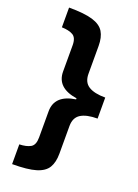

<svg xmlns="http://www.w3.org/2000/svg" viewBox="-163 -781 720 1005"><g transform="rotate(20 197.0 -278.0)"><path d="M40 48Q79 47 102 34Q125 21 125 -21V-167Q125 -258 239 -275V-281Q125 -298 125 -389V-535Q125 -577 102 -590Q79 -603 40 -604V-714Q126 -714 172 -700Q218 -686 236 -656Q254 -626 254 -578V-423Q254 -376 286 -356Q318 -336 379 -336V-219Q318 -219 286 -199Q254 -179 254 -132V22Q254 70 236 100Q218 130 172 144Q126 158 40 158Z"/></g></svg>

Font: Noto Sans Ol Chiki
Style: Bold
Weight: 700
Designer: Monotype Design Team, Lewis McGuffie
Foundry: Monotype Imaging Inc.
Version: Version 2.003; ttfautohint (v1.8.4.7-5d5b)